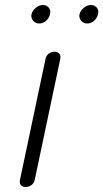

<svg xmlns="http://www.w3.org/2000/svg" viewBox="-20 -748 413 768"><path d="M162 -512Q165 -526 175 -533.5Q185 -541 197 -541Q210 -541 217 -533.5Q224 -526 221 -512L119 -29Q116 -15 105.5 -7.5Q95 0 82 0Q70 0 63.5 -7.5Q57 -15 60 -29ZM106 -691Q110 -706 123.5 -717Q137 -728 152 -728Q167 -728 175.5 -717Q184 -706 180 -691Q177 -676 164.5 -665Q152 -654 137 -654Q122 -654 112.5 -665Q103 -676 106 -691ZM298 -691Q302 -706 315.5 -717Q329 -728 344 -728Q359 -728 367.5 -717Q376 -706 372 -691Q369 -676 356.5 -665Q344 -654 329 -654Q314 -654 304.5 -665Q295 -676 298 -691Z"/></svg>

Font: VDS
Style: Thin Italic
Weight: 100
Width: 0
Designer: artmaker
Foundry: artmaker
Version: Version 1.000 2012 initial release